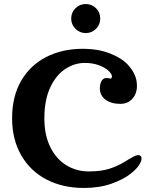

<svg xmlns="http://www.w3.org/2000/svg" viewBox="-20 -920 762 952"><path d="M40 -334Q40 -442 85 -519.5Q130 -597 209.5 -637.5Q289 -678 390 -678Q468 -678 526.5 -654.5Q585 -631 614 -599Q638 -572 648.5 -547.5Q659 -523 659 -494Q659 -456 636.5 -430.5Q614 -405 576 -405Q531 -405 503 -426Q475 -447 475 -482Q475 -504 483.5 -518.5Q492 -533 507 -533Q517 -533 523 -531Q529 -529 532 -532Q535 -535 535 -542Q535 -553 516 -571Q499 -586 469 -597Q439 -608 400 -608Q349 -608 303 -577.5Q257 -547 228.5 -485Q200 -423 200 -334Q200 -249 230 -189.5Q260 -130 310 -100Q360 -70 420 -70Q480 -70 521.5 -83Q563 -96 602 -120L618 -130Q633 -139 645 -145Q657 -151 666 -151Q673 -151 677.5 -146.5Q682 -142 682 -134Q682 -127 677 -115Q666 -89 629 -59.5Q592 -30 532 -9Q472 12 396 12Q292 12 211.5 -29.5Q131 -71 85.5 -149.5Q40 -228 40 -334ZM333 -828Q333 -858.4 354.2 -879.2Q375.4 -900 405 -900Q435.4 -900 456.2 -879.2Q477 -858.4 477 -828Q477 -798.4 456.2 -777.2Q435.4 -756 405 -756Q375.4 -756 354.2 -777.2Q333 -798.4 333 -828Z"/></svg>

Font: Raigarh
Style: Regular
Weight: 400
Designer: jaikishan Patel
Foundry: MagicType
Version: Version 1.000;FEAKit 1.0